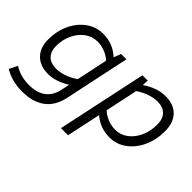

<svg xmlns="http://www.w3.org/2000/svg" viewBox="-107 -817 1375 1375"><g transform="rotate(45 580.0 -130.0)"><path d="M184 222Q81 222 2 175L33 112Q98 154 185 154Q345 154 375 11L388 -51Q348 -26 307 -12Q266 2 227 2Q145 2 98.5 -45Q52 -92 52 -174Q52 -260 85 -330Q118 -400 175 -441Q232 -482 303 -482Q402 -482 474 -415L495 -470H549L444 25Q424 122 358 172Q292 222 184 222ZM240 -66Q280 -66 323 -81.5Q366 -97 403 -123L453 -360Q426 -385 389 -399.5Q352 -414 314 -414Q261 -414 218 -382.5Q175 -351 150 -298Q125 -245 125 -180Q125 -127 154.5 -96.5Q184 -66 240 -66Z M566 210 711 -470H765L762 -422Q850 -482 934 -482Q1017 -482 1063 -434.5Q1109 -387 1109 -301Q1109 -213 1076 -142Q1043 -71 986 -29.5Q929 12 858 12Q763 12 693 -49L638 210ZM847 -56Q901 -56 943.5 -87.5Q986 -119 1011 -173.5Q1036 -228 1036 -295Q1036 -352 1006.5 -383Q977 -414 921 -414Q882 -414 839 -399Q796 -384 759 -358L707 -111Q734 -86 771.5 -71Q809 -56 847 -56Z"/></g></svg>

Font: Sometype Mono
Style: Italic
Weight: 400
Italic angle: -12°
Monospace: yes
Designer: Ryoichi Tsunekawa
Foundry: Dharma Type
Version: Version 1.000; ttfautohint (v1.8.3)